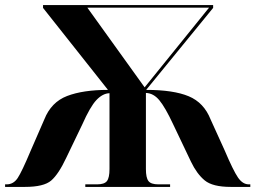

<svg xmlns="http://www.w3.org/2000/svg" viewBox="-20 -734 1003 754"><path d="M0 0H78Q152 0 181 -25Q210 -50 240 -114L303 -245Q334 -315 358.5 -341Q383 -367 410 -368V-70Q410 -36 400 -23Q390 -10 361 -10H315V0H648V-10H602Q573 -10 563 -23Q553 -36 553 -70V-369Q583 -368 606 -340Q629 -312 659 -248L730 -99Q753 -51 784 -25.5Q815 0 886 0H963V-10H957Q933 -10 914.5 -37Q896 -64 862 -144L807 -265Q781 -331 721 -356Q661 -381 554 -381L817 -703V-714H149V-703L404 -381Q306 -381 243.5 -357Q181 -333 154 -265L100 -141Q66 -60 49.5 -35Q33 -10 6 -10H0ZM548 -391 323 -704H801Z"/></svg>

Font: Noto Serif Display SemiCondensed Extra
Style: Regular
Weight: 800
Width: 4
Designer: Monotype Design Team
Foundry: Monotype Imaging Inc.
Version: Version 1.900